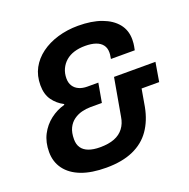

<svg xmlns="http://www.w3.org/2000/svg" viewBox="-127 -820 938 954"><g transform="rotate(-20 342.5 -343.5)"><path d="M277 12Q199 12 145.5 -8.5Q92 -29 63.5 -67.5Q35 -106 35 -158Q35 -210 55.5 -249.5Q76 -289 110.5 -315.5Q145 -342 186 -353L187 -357Q152 -375 130 -406Q108 -437 108 -485Q108 -535 129 -574Q150 -613 188 -641Q226 -669 276.5 -684Q327 -699 384 -699Q456 -699 507.5 -680Q559 -661 587 -626.5Q615 -592 615 -543Q615 -535 614 -523Q613 -511 608 -488H482Q485 -503 485.5 -510Q486 -517 486 -522Q486 -545 474 -561Q462 -577 439 -585Q416 -593 383 -593Q351 -593 325 -585Q299 -577 280.5 -561Q262 -545 251.5 -522.5Q241 -500 241 -472Q241 -449 251.5 -432.5Q262 -416 281 -407.5Q300 -399 325 -399H383L365 -298H304Q281 -298 258 -292Q235 -286 215.5 -272Q196 -258 184.5 -234.5Q173 -211 173 -175Q173 -148 185.5 -130Q198 -112 222.5 -103Q247 -94 282 -94Q327 -94 358 -106Q389 -118 407.5 -142.5Q426 -167 431 -201L466 -399H685L668 -298H575L559 -206Q546 -138 512 -89Q478 -40 419.5 -14Q361 12 277 12Z"/></g></svg>

Font: Archivo SemiCondensed
Style: Bold Italic
Weight: 700
Width: 4
Italic angle: -10°
Designer: Hector Gatti
Foundry: Omnibus-Type
Version: Version 2.001